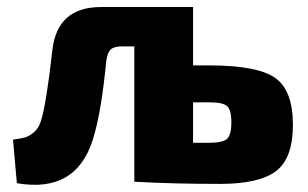

<svg xmlns="http://www.w3.org/2000/svg" viewBox="-20 -517 875 546"><path d="M529 -331H576Q712 -331 762.5 -295.5Q813 -260 813 -162Q813 -67 765 -30.5Q717 6 606 6Q476 6 366 0H362V-385H326Q304 -385 294.5 -376Q285 -367 282 -342Q268 -196 244 -120Q196 33 28 4L17 -120Q39 -123 50.5 -126Q62 -129 76 -140.5Q90 -152 96 -172Q111 -216 129 -375Q143 -497 267 -497H529ZM529 -111H576Q614 -111 626 -122.5Q638 -134 638 -169Q638 -204 626 -215Q614 -226 576 -226H529Z"/></svg>

Font: Exo 2.0 Extra Bold
Style: Regular
Weight: 800
Designer: Natanael Gama
Version: Version 1.001;PS 001.001;hotconv 1.0.70;makeotf.lib2.5.58329